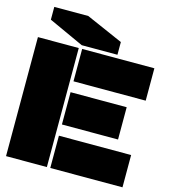

<svg xmlns="http://www.w3.org/2000/svg" viewBox="-128 -991 960 1091"><g transform="rotate(15 352.5 -445.0)"><path d="M9.8 0V-700.2H250V0ZM55.2 -814.9V-890.1H254.9L472.2 -794.9V-720.2H262.2ZM270 0V-189.9H694.8V0ZM270 -255.9V-445.8H600.1V-255.9ZM270 -509.8V-700.2H694.8V-509.8Z"/></g></svg>

Font: Nastup Basic
Style: Regular
Weight: 400
Designer: Maksym Kobuzan
Foundry: Zakznak
Version: Version 1.020;FEAKit 1.0